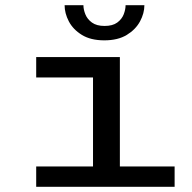

<svg xmlns="http://www.w3.org/2000/svg" viewBox="-20 -720 740 740"><path d="M119.5 0V-78.5H338.5V-421.5H119.5V-500H442V-78.5H653V0ZM382 -564.5Q329.5 -564.5 295.5 -585.5Q261.5 -606.5 245.2 -637.8Q229 -669 229 -700H301.5Q301.5 -683.5 309 -664.8Q316.5 -646 334.5 -633Q352.5 -620 383 -620Q414 -620 431.8 -633Q449.5 -646 456.8 -664.8Q464 -683.5 464 -700H536.5Q536.5 -669 519.8 -637.8Q503 -606.5 468.8 -585.5Q434.5 -564.5 382 -564.5Z"/></svg>

Font: Trispace SemiExpanded
Style: Regular
Weight: 400
Width: 6
Designer: Tyler Finck
Foundry: Etcetera Type Company
Version: Version 1.210; ttfautohint (v1.8.3)